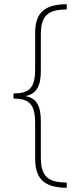

<svg xmlns="http://www.w3.org/2000/svg" viewBox="-20 -734 383 912"><path d="M297 158V133C207 133 174 103 174 14V-158C174 -231 154 -267 103 -277V-278C153 -289 174 -325 174 -396V-570C174 -659 207 -689 297 -689V-714C195 -713 147 -677 147 -578V-406C147 -313 117 -291 44 -290V-266C117 -265 147 -242 147 -148V20C147 120 195 157 297 158Z"/></svg>

Font: Noto Sans Gujarati Condensed Thin
Style: Regular
Weight: 100
Width: 3
Designer: Jelle Bosma - Monotype Design Team, Universal Thirst
Foundry: Monotype Imaging Inc.
Version: Version 2.106